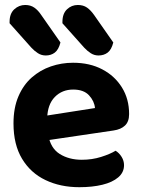

<svg xmlns="http://www.w3.org/2000/svg" viewBox="-20 -752 582 787"><path d="M126.8 -170.1 121.3 -270.4 369.3 -309.1Q366.8 -337.5 345 -361.2Q323.2 -384.9 279.9 -384.9Q234.6 -384.9 204.7 -354.5Q174.9 -324 173.4 -267.6L177.9 -198.5Q187.2 -144.4 225.1 -120.7Q263 -97.1 315.4 -97.1Q357.4 -97.1 394.4 -108.8Q431.5 -120.5 453.8 -134.2Q468.6 -125 478.5 -109Q488.4 -93 488.4 -75Q488.4 -45.3 464.6 -25Q440.8 -4.7 399.6 5.3Q358.4 15.3 305.3 15.3Q227.6 15.3 166.5 -13.9Q105.4 -43 70.4 -101.2Q35.3 -159.3 35.3 -246.2Q35.3 -310 55.6 -357.2Q75.9 -404.3 110.4 -434.6Q144.8 -464.8 188.5 -479.8Q232.1 -494.8 279.4 -494.8Q348 -494.8 399.4 -467.6Q450.8 -440.5 480 -393.2Q509.2 -346 509.2 -284.4Q509.2 -253.3 492.3 -237.4Q475.5 -221.4 445.3 -217.1ZM108.4 -556.8 19.3 -656.7V-662.7Q19.3 -696.2 38.5 -713.9Q57.8 -731.6 83.4 -731.6Q105 -731.6 120.6 -720.8Q136.2 -710 149.3 -690.1L227.8 -577.9Q220.2 -548.2 204.6 -536.4Q189 -524.6 167.7 -524.6Q149.8 -524.6 135.3 -534Q120.7 -543.4 108.4 -556.8ZM325 -556.8 235.9 -656.7V-662Q235.9 -696.2 254.7 -713.9Q273.4 -731.6 299 -731.6Q321.4 -731.6 336.8 -720.8Q352.1 -710 366 -690.1L444.4 -577.9Q436.9 -548.2 421.3 -536.4Q405.7 -524.6 383.6 -524.6Q366.5 -524.6 352 -533.9Q337.6 -543.2 325 -556.8Z"/></svg>

Font: Baloo Paaji 2
Style: Regular
Weight: 400
Designer: Shuchita Grover, Noopur Datye and Ek Type
Foundry: Ek Type
Version: Version 1.700